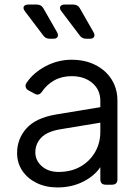

<svg xmlns="http://www.w3.org/2000/svg" viewBox="-20 -810 612 842"><path d="M232 12Q181 12 141 -7.5Q101 -27 78 -61Q55 -95 55 -139Q55 -201 96 -247Q137 -293 226 -308L420 -340V-368Q420 -416 385 -446Q350 -476 294 -476Q251 -476 218 -457.5Q185 -439 165 -409Q151 -388 132 -399L106 -413Q96 -418 93 -427Q90 -436 96 -446Q125 -490 179 -519Q233 -548 294 -548Q353 -548 398.5 -525Q444 -502 469.5 -461.5Q495 -421 495 -368V-24Q495 0 471 0H444Q420 0 420 -24V-77Q394 -38 344 -13Q294 12 232 12ZM135 -142Q135 -106 163.5 -81Q192 -56 237 -56Q292 -56 333 -79.5Q374 -103 397 -143Q420 -183 420 -232V-272L244 -243Q186 -233 160.5 -206Q135 -179 135 -142ZM199 -640Q180 -640 170 -654L89 -761Q80 -773 84.5 -781.5Q89 -790 104 -790H141Q161 -790 170 -774L230 -669Q237 -657 232.5 -648.5Q228 -640 214 -640ZM359 -640Q340 -640 330 -654L249 -761Q240 -773 244.5 -781.5Q249 -790 264 -790H301Q321 -790 330 -774L390 -669Q397 -657 392.5 -648.5Q388 -640 374 -640Z"/></svg>

Font: Pitagon Sans Text
Style: Regular
Weight: 400
Designer: Travis Tran
Foundry: Pitagon
Version: Version 1.001; ttfautohint (v1.8.4.7-5d5b);gftools[0.9.26]